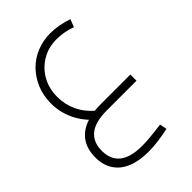

<svg xmlns="http://www.w3.org/2000/svg" viewBox="-235 -602 1015 1015"><g transform="rotate(-45 272.0 -94.5)"><path d="M260 311Q191 311 141.5 290.5Q92 270 66 230Q40 190 40 133Q40 74 66 34Q92 -6 141.5 -26Q191 -46 261 -46H481V0H261Q173 0 131 33.5Q89 67 89 133Q89 198 131 231.5Q173 265 259 265Q285 265 319.5 262Q354 259 405 252L413 292Q377 300 337.5 305.5Q298 311 260 311ZM187 -3Q133 -49 104.5 -108.5Q76 -168 76 -235Q76 -292 96 -340.5Q116 -389 151 -425Q186 -461 234 -480.5Q282 -500 337 -500Q366 -500 399.5 -494Q433 -488 464 -477L447 -434Q421 -444 392.5 -449Q364 -454 337 -454Q276 -454 228 -425.5Q180 -397 152 -348Q124 -299 124 -235Q124 -178 148 -127.5Q172 -77 219 -38Z"/></g></svg>

Font: Cairo Play Light
Style: Regular
Weight: 300
Version: Version 3.119